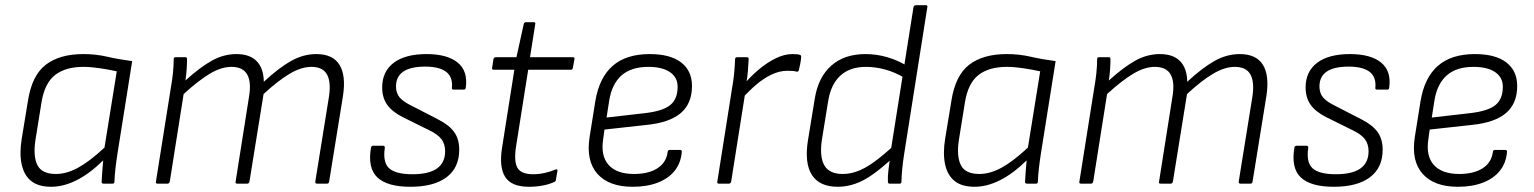

<svg xmlns="http://www.w3.org/2000/svg" viewBox="-20 -703 5871 735"><path d="M176 12Q127 12 99.5 -10Q72 -32 63 -73.5Q54 -115 63 -171L87 -317Q102 -414 155 -455Q208 -496 299 -496Q347 -496 390 -486Q433 -476 486 -469L430 -117Q425 -85 422 -58.5Q419 -32 418 -7Q418 0 411 0H376Q369 0 369 -7Q370 -26 371.5 -47Q373 -68 375 -89Q323 -38 273 -13Q223 12 176 12ZM194 -37Q235 -37 279 -61Q323 -85 380 -138L427 -430Q395 -437 361 -442Q327 -447 299 -447Q231 -447 191 -416Q151 -385 139 -312L116 -169Q106 -106 123 -71.5Q140 -37 194 -37Z M583 0Q575 0 577 -8L634 -367Q639 -394 642 -423Q645 -452 645 -477Q645 -484 652 -484H690Q696 -484 696 -477Q696 -458 694.5 -437.5Q693 -417 690 -395Q745 -445 790.5 -470.5Q836 -496 885 -496Q936 -496 962.5 -469Q989 -442 990 -390Q1047 -443 1094 -469.5Q1141 -496 1191 -496Q1254 -496 1279.5 -455Q1305 -414 1293 -336L1240 -8Q1239 0 1232 0H1194Q1186 0 1187 -8L1239 -331Q1248 -388 1232 -417.5Q1216 -447 1172 -447Q1133 -447 1088.5 -420.5Q1044 -394 989 -343L935 -8Q934 -4 932 -2Q930 0 927 0H888Q880 0 882 -8L933 -331Q943 -388 926.5 -417.5Q910 -447 866 -447Q827 -447 783.5 -421Q740 -395 683 -343L630 -8Q628 0 621 0Z M1551 12Q1463 12 1425 -23.5Q1387 -59 1400 -137Q1401 -145 1408 -145H1447Q1454 -145 1453 -136Q1445 -81 1470 -58.5Q1495 -36 1559 -36Q1684 -36 1684 -124Q1684 -151 1670.5 -169.5Q1657 -188 1624 -204L1521 -255Q1480 -276 1461.5 -303Q1443 -330 1443 -368Q1443 -429 1487 -462.5Q1531 -496 1613 -496Q1692 -496 1732 -463.5Q1772 -431 1763 -367Q1762 -360 1756 -360H1716Q1709 -360 1710 -367Q1714 -408 1688 -428Q1662 -448 1608 -448Q1496 -448 1496 -372Q1496 -347 1509.5 -330.5Q1523 -314 1556 -298L1657 -246Q1700 -224 1719 -197Q1738 -170 1738 -130Q1738 -61 1689.5 -24.5Q1641 12 1551 12Z M2005 12Q1938 12 1914 -25.5Q1890 -63 1902 -138L1949 -436H1870Q1862 -436 1864 -444L1869 -477Q1871 -484 1878 -484H1957L1985 -611Q1987 -618 1993 -618H2023Q2031 -618 2029 -611L2009 -484H2173Q2181 -484 2179 -476L2173 -443Q2172 -436 2165 -436H2002L1955 -139Q1947 -83 1961.5 -59.5Q1976 -36 2021 -36Q2043 -36 2065.5 -41Q2088 -46 2106 -54Q2115 -57 2114 -49L2108 -14Q2108 -9 2101 -6Q2081 3 2056.5 7.5Q2032 12 2005 12Z M2402 12Q2311 12 2267 -37.5Q2223 -87 2237 -178L2259 -316Q2274 -406 2325.5 -451Q2377 -496 2467 -496Q2546 -496 2587.5 -464Q2629 -432 2629 -374Q2629 -307 2586.5 -270.5Q2544 -234 2457 -225L2294 -207L2289 -170Q2279 -106 2310 -71.5Q2341 -37 2407 -37Q2463 -37 2497 -59Q2531 -81 2536 -122Q2537 -129 2544 -129H2584Q2590 -129 2590 -122Q2587 -81 2564 -51Q2541 -21 2499.5 -4.5Q2458 12 2402 12ZM2302 -253 2450 -270Q2518 -278 2546 -301Q2574 -324 2574 -371Q2574 -407 2544.5 -427Q2515 -447 2462 -447Q2396 -447 2359 -414Q2322 -381 2312 -317Z M2732 0Q2724 0 2726 -8L2783 -369Q2788 -396 2790.5 -423Q2793 -450 2794 -476Q2794 -484 2802 -484H2839Q2846 -484 2846 -477Q2845 -456 2843 -430.5Q2841 -405 2836 -380L2833 -349L2779 -8Q2778 -4 2776 -2Q2774 0 2770 0ZM2819 -324 2827 -379Q2851 -408 2882.5 -435Q2914 -462 2948 -479Q2982 -496 3013 -496Q3034 -496 3042 -493Q3046 -492 3046.5 -489.5Q3047 -487 3047 -484Q3046 -472 3043.5 -459Q3041 -446 3038 -434Q3036 -427 3028 -429Q3022 -431 3014 -431.5Q3006 -432 2994 -432Q2964 -432 2933.5 -417.5Q2903 -403 2874.5 -378.5Q2846 -354 2819 -324Z M3187 12Q3117 12 3088 -33.5Q3059 -79 3073 -166L3099 -325Q3112 -407 3162 -451.5Q3212 -496 3293 -496Q3337 -496 3378.5 -483.5Q3420 -471 3451 -451L3446 -403Q3408 -426 3370 -436.5Q3332 -447 3295 -447Q3233 -447 3196.5 -413Q3160 -379 3150 -314L3126 -166Q3117 -102 3136 -69.5Q3155 -37 3206 -37Q3235 -37 3264 -48Q3293 -59 3327.5 -84Q3362 -109 3406 -150L3397 -98Q3357 -61 3322 -36Q3287 -11 3254 0.5Q3221 12 3187 12ZM3385 0Q3379 0 3379 -8Q3378 -27 3381 -52Q3384 -77 3387 -98L3390 -126L3477 -676Q3479 -683 3486 -683H3524Q3532 -683 3530 -676L3441 -112Q3436 -80 3433.5 -52.5Q3431 -25 3431 -8Q3431 0 3424 0Z M3711 12Q3662 12 3634.5 -10Q3607 -32 3598 -73.5Q3589 -115 3598 -171L3622 -317Q3637 -414 3690 -455Q3743 -496 3834 -496Q3882 -496 3925 -486Q3968 -476 4021 -469L3965 -117Q3960 -85 3957 -58.5Q3954 -32 3953 -7Q3953 0 3946 0H3911Q3904 0 3904 -7Q3905 -26 3906.5 -47Q3908 -68 3910 -89Q3858 -38 3808 -13Q3758 12 3711 12ZM3729 -37Q3770 -37 3814 -61Q3858 -85 3915 -138L3962 -430Q3930 -437 3896 -442Q3862 -447 3834 -447Q3766 -447 3726 -416Q3686 -385 3674 -312L3651 -169Q3641 -106 3658 -71.5Q3675 -37 3729 -37Z M4118 0Q4110 0 4112 -8L4169 -367Q4174 -394 4177 -423Q4180 -452 4180 -477Q4180 -484 4187 -484H4225Q4231 -484 4231 -477Q4231 -458 4229.5 -437.5Q4228 -417 4225 -395Q4280 -445 4325.5 -470.5Q4371 -496 4420 -496Q4471 -496 4497.5 -469Q4524 -442 4525 -390Q4582 -443 4629 -469.5Q4676 -496 4726 -496Q4789 -496 4814.5 -455Q4840 -414 4828 -336L4775 -8Q4774 0 4767 0H4729Q4721 0 4722 -8L4774 -331Q4783 -388 4767 -417.5Q4751 -447 4707 -447Q4668 -447 4623.5 -420.5Q4579 -394 4524 -343L4470 -8Q4469 -4 4467 -2Q4465 0 4462 0H4423Q4415 0 4417 -8L4468 -331Q4478 -388 4461.5 -417.5Q4445 -447 4401 -447Q4362 -447 4318.5 -421Q4275 -395 4218 -343L4165 -8Q4163 0 4156 0Z M5086 12Q4998 12 4960 -23.5Q4922 -59 4935 -137Q4936 -145 4943 -145H4982Q4989 -145 4988 -136Q4980 -81 5005 -58.5Q5030 -36 5094 -36Q5219 -36 5219 -124Q5219 -151 5205.5 -169.5Q5192 -188 5159 -204L5056 -255Q5015 -276 4996.5 -303Q4978 -330 4978 -368Q4978 -429 5022 -462.5Q5066 -496 5148 -496Q5227 -496 5267 -463.5Q5307 -431 5298 -367Q5297 -360 5291 -360H5251Q5244 -360 5245 -367Q5249 -408 5223 -428Q5197 -448 5143 -448Q5031 -448 5031 -372Q5031 -347 5044.5 -330.5Q5058 -314 5091 -298L5192 -246Q5235 -224 5254 -197Q5273 -170 5273 -130Q5273 -61 5224.5 -24.5Q5176 12 5086 12Z M5561 12Q5470 12 5426 -37.5Q5382 -87 5396 -178L5418 -316Q5433 -406 5484.5 -451Q5536 -496 5626 -496Q5705 -496 5746.5 -464Q5788 -432 5788 -374Q5788 -307 5745.5 -270.5Q5703 -234 5616 -225L5453 -207L5448 -170Q5438 -106 5469 -71.5Q5500 -37 5566 -37Q5622 -37 5656 -59Q5690 -81 5695 -122Q5696 -129 5703 -129H5743Q5749 -129 5749 -122Q5746 -81 5723 -51Q5700 -21 5658.5 -4.5Q5617 12 5561 12ZM5461 -253 5609 -270Q5677 -278 5705 -301Q5733 -324 5733 -371Q5733 -407 5703.5 -427Q5674 -447 5621 -447Q5555 -447 5518 -414Q5481 -381 5471 -317Z"/></svg>

Font: Sofia Sans Light
Style: Italic
Weight: 300
Italic angle: -9°
Version: Version 4.100-B